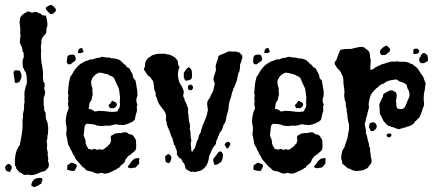

<svg xmlns="http://www.w3.org/2000/svg" viewBox="-20 -682 1750 774"><path d="M13 -21H16Q20 -21 21 -18Q24 -13 27 -13Q28 -5 26 0Q24 5 21 10Q20 11 18 11Q16 11 14 10L6 7Q-1 -5 0 -7Q3 -15 8 -18ZM40 -349Q38 -363 37 -370.5Q36 -378 35 -383Q33 -392 40 -399Q46 -398 50 -398Q54 -398 56 -398Q61 -398 62 -392Q69 -382 65.5 -368Q62 -354 54 -349H51Q48 -349 47 -348Q45 -347 45 -347Q44 -347 40 -349ZM165 -619Q168 -608 170.5 -593Q173 -578 167 -566Q167 -561 167 -557.5Q167 -554 166 -548Q158 -540 151.5 -531Q145 -522 147 -508Q144 -498 145 -488Q147 -476 145 -467Q145 -453 146 -440Q147 -427 150 -416Q152 -405 153 -394Q154 -383 153 -370Q154 -361 154.5 -355.5Q155 -350 160 -347Q159 -343 160 -337Q162 -331 157 -328L160 -320Q160 -315 162 -313Q162 -307 161 -302.5Q160 -298 158 -293Q156 -288 156 -284.5Q156 -281 156 -277V-272Q156 -263 156 -260Q156 -257 157 -256Q159 -245 158 -245Q157 -239 159.5 -234.5Q162 -230 164 -227Q164 -219 164.5 -210Q165 -201 169 -194Q174 -182 173 -177Q172 -171 175 -166Q173 -162 174 -154Q174 -150 173.5 -146.5Q173 -143 173 -140Q172 -138 171.5 -136Q171 -134 171 -129Q171 -123 170 -120Q168 -114 168 -110Q170 -104 170 -101.5Q170 -99 170 -97Q168 -83 171 -75Q174 -65 172 -55Q174 -50 174.5 -45Q175 -40 173 -35Q176 -27 177 -20.5Q178 -14 175 -7Q167 4 160.5 7Q154 10 149 10Q134 16 126 20Q116 24 105 24Q97 22 92 22Q86 23 84 23Q82 23 80 23Q77 23 73 21Q71 20 70.5 19Q70 18 68 16Q62 14 60 14Q51 4 47.5 0Q44 -4 45 -7Q45 -13 41 -13Q38 -34 42.5 -58Q47 -82 60 -98Q65 -124 68 -142Q71 -160 71 -179V-190Q70 -196 71 -200Q74 -213 73 -217Q72 -221 73 -225Q77 -237 77 -248V-260Q77 -266 79 -268Q79 -278 78.5 -281.5Q78 -285 79 -287V-291Q78 -299 78.5 -308Q79 -317 82 -325Q82 -332 87 -342Q88 -347 88.5 -351Q89 -355 88 -360V-370Q86 -383 85 -387Q84 -391 82 -393Q80 -395 78.5 -397.5Q77 -400 77 -404Q73 -407 72 -414Q71 -421 71 -426V-438Q73 -444 74.5 -447.5Q76 -451 76 -453Q76 -459 75.5 -461.5Q75 -464 76 -466Q76 -470 72 -473Q70 -484 69.5 -487Q69 -490 67 -495Q60 -506 60 -514Q61 -516 61 -519.5Q61 -523 61 -526Q61 -532 63 -536Q62 -542 61.5 -547.5Q61 -553 62 -559Q62 -565 61.5 -570.5Q61 -576 60 -582Q60 -587 59 -589L60 -601Q60 -612 68 -620Q74 -626 75 -626Q78 -630 82 -630Q85 -630 88 -634Q92 -636 94 -636Q96 -636 96.5 -635.5Q97 -635 99 -635Q102 -633 104.5 -632Q107 -631 110 -631Q112 -631 116 -633Q124 -635 127 -634Q130 -633 133 -631Q136 -629 138.5 -628Q141 -627 145 -627Q147 -622 152.5 -620.5Q158 -619 165 -619ZM166 -653Q180 -662 185 -662Q187 -662 191 -660Q192 -659 194 -657.5Q196 -656 199 -653Q209 -644 204 -636Q202 -634 200 -632Q198 -630 195 -628Q191 -625 183 -625Q180 -629 177.5 -631Q175 -633 173 -635Q171 -637 168.5 -640Q166 -643 165 -646Q164 -647 166 -653ZM149 36Q153 43 150 47Q147 52 147 58Q144 59 141.5 60.5Q139 62 137 64Q130 69 125 69Q122 72 119 72Q116 72 112.5 70Q109 68 106 66Q108 49 117 42Q126 35 139 35Q141 35 144 35.5Q147 36 149 36Z M251 -15 267 -26 277 -24Q280 -21 285 -21Q292 -15 288 -8Q286 -4 284.5 -0.5Q283 3 281 6Q278 7 272 7Q263 7 251 2Q250 -1 250.5 -3.5Q251 -6 251 -8Q251 -10 251.5 -11.5Q252 -13 251 -15ZM393 -78Q396 -80 399 -81.5Q402 -83 404 -85Q406 -87 409 -89Q412 -91 415 -93Q417 -98 419.5 -99.5Q422 -101 424 -104Q429 -115 427 -121Q426 -124 426.5 -127Q427 -130 427 -134L443 -143Q445 -145 448 -145Q449 -145 450 -144.5Q451 -144 452 -144Q456 -146 461 -146Q464 -146 465 -145Q472 -147 476.5 -148Q481 -149 488 -149L494 -146Q496 -144 499 -142Q502 -140 507 -140Q512 -140 516 -136Q520 -132 521 -129Q528 -119 528 -117Q529 -109 528.5 -106Q528 -103 529 -101Q529 -98 529 -89Q529 -80 524 -74L511 -63Q505 -57 502 -56Q499 -55 497 -52.5Q495 -50 493 -48L486 -39Q484 -30 481 -26.5Q478 -23 474 -20Q470 -17 466.5 -14Q463 -11 461 -6Q456 -6 454 -3Q449 2 446 2Q434 8 423.5 13Q413 18 400 18Q394 15 388 15Q384 15 382 16Q378 18 374 18Q367 17 362 15Q357 13 351 10L342 8Q329 7 324 0Q320 -6 313 -9Q308 -14 303.5 -20Q299 -26 294 -31Q284 -40 279 -55Q275 -58 273.5 -62Q272 -66 270 -71Q269 -72 265 -79Q264 -83 260 -91Q256 -95 254 -102Q252 -113 251.5 -117.5Q251 -122 250 -126L247 -139Q247 -142 247 -145.5Q247 -149 248 -152Q250 -170 246 -182Q245 -186 245 -189.5Q245 -193 245 -196Q246 -212 249 -223.5Q252 -235 257 -245Q257 -249 256 -252Q254 -260 254 -265Q254 -270 256 -275Q254 -282 254.5 -286.5Q255 -291 256 -298Q254 -302 254 -309Q255 -323 256.5 -338.5Q258 -354 262 -366Q262 -372 266 -376Q269 -379 272 -385Q276 -393 277 -394L284 -404Q299 -423 313 -429Q318 -433 321.5 -434Q325 -435 327 -436L336 -439Q338 -440 341.5 -441.5Q345 -443 349 -443Q352 -443 354 -442Q366 -449 381 -449Q387 -453 393 -453Q397 -453 405 -451Q414 -449 415 -450H418Q425 -450 429 -447Q451 -447 466 -438Q466 -434 472 -432Q474 -430 475.5 -428.5Q477 -427 478 -425Q482 -423 485.5 -420Q489 -417 491 -412Q502 -408 505 -400Q507 -395 509.5 -391Q512 -387 514 -383Q516 -376 516.5 -373.5Q517 -371 517 -368Q518 -366 522 -362Q525 -359 527 -356Q527 -350 529 -342Q531 -334 531 -328Q533 -323 533.5 -315.5Q534 -308 534 -300Q534 -296 532 -290Q527 -276 532 -265Q536 -258 531 -252Q534 -236 530 -228Q528 -223 527 -217.5Q526 -212 525 -207Q523 -196 519 -196Q518 -194 513 -191Q508 -188 502 -185.5Q496 -183 490 -181Q484 -179 482 -179Q480 -178 475 -178Q471 -178 467 -178.5Q463 -179 458 -179Q454 -180 451.5 -180.5Q449 -181 447 -181Q445 -181 444 -180.5Q443 -180 442 -180Q436 -178 430.5 -177Q425 -176 420 -175H416Q411 -175 408 -176Q400 -174 388 -174Q385 -174 376 -175Q367 -176 364 -179Q356 -181 346 -182Q336 -183 329 -183Q322 -178 321 -170Q320 -165 320 -160.5Q320 -156 319 -151Q318 -146 317.5 -141Q317 -136 319 -131Q321 -126 323 -121.5Q325 -117 325 -112Q325 -102 330 -92Q332 -90 333.5 -87.5Q335 -85 336 -82Q345 -79 353 -79Q356 -82 361 -82Q362 -82 366 -80Q370 -78 372 -78Q377 -78 380 -81Q385 -79 386 -79Q387 -79 388 -79Q392 -79 393 -78ZM454 -336 452 -340Q449 -346 446.5 -351.5Q444 -357 442 -363Q437 -374 423 -377Q421 -379 418 -381Q416 -381 415 -382L402 -385Q397 -387 391.5 -388Q386 -389 381 -389Q377 -389 376 -388Q373 -384 368 -384Q357 -375 354.5 -370.5Q352 -366 351 -364L347 -354Q348 -346 348.5 -340Q349 -334 352 -329Q354 -324 352 -319Q353 -316 353 -310Q353 -304 354 -301Q351 -291 351 -291Q350 -286 349.5 -282Q349 -278 347 -276Q341 -270 340 -262Q340 -256 339 -253Q338 -251 338 -248.5Q338 -246 337 -244Q342 -242 350 -240Q358 -236 360 -233H368Q374 -235 377 -235Q380 -235 382 -235Q389 -235 395.5 -234.5Q402 -234 410 -233Q415 -232 421 -231.5Q427 -231 432 -231Q435 -231 438.5 -231Q442 -231 445 -232Q455 -232 455 -236Q455 -238 456 -239.5Q457 -241 458 -243Q463 -248 463.5 -257Q464 -266 463 -269Q463 -283 464 -287Q464 -294 463 -297Q462 -308 460.5 -317.5Q459 -327 454 -336ZM424 -245Q417 -256 418 -258.5Q419 -261 422 -262Q423 -264 424.5 -265Q426 -266 427 -268Q428 -270 429 -271.5Q430 -273 431 -275H433Q437 -275 439 -273Q441 -271 443 -270.5Q445 -270 447 -269Q454 -261 449 -254Q444 -247 436 -245Q432 -247 430 -247Q428 -247 424 -245ZM541 -45Q542 -40 541 -35Q540 -30 541 -28Q543 -24 537 -18Q526 -5 524 -6H519Q513 -4 509 -4Q504 -4 499.5 -5.5Q495 -7 496 -11Q496 -14 500 -17Q507 -24 508 -29Q515 -37 519.5 -40Q524 -43 527 -44Q530 -44 533.5 -44Q537 -44 541 -45ZM276 -462Q281 -460 282 -457Q283 -454 285 -449Q287 -437 279 -434Q272 -430 265 -423H261H254Q253 -424 249 -431Q250 -442 250.5 -447Q251 -452 253 -457Q260 -461 264 -461.5Q268 -462 276 -462ZM313 -487Q312 -483 314 -480Q318 -477 316 -472Q312 -470 309 -469Q308 -468 307 -468H294Q295 -488 307 -488Q311 -488 313 -487Z M660 -61Q671 -56 671 -45Q668 -27 660 -24Q655 -26 652.5 -27Q650 -28 648 -29Q646 -41 646 -44.5Q646 -48 646 -50Q646 -55 650 -55Q654 -59 656 -60ZM869 -72Q880 -67 878.5 -52Q877 -37 871 -29L859 -21Q853 -17 846 -17Q841 -22 840 -33.5Q839 -45 846 -49Q850 -54 852.5 -57.5Q855 -61 857 -64Q862 -71 869 -72ZM899 -84Q893 -82 891 -89Q890 -94 885 -98Q887 -103 891 -107Q895 -111 901 -110Q911 -107 907.5 -98Q904 -89 899 -84ZM741 -411Q752 -406 753.5 -392.5Q755 -379 753 -366Q748 -360 741 -358.5Q734 -357 727 -357L721 -369V-389Q726 -395 730 -401.5Q734 -408 741 -411ZM747 -341Q752 -342 758 -333Q760 -318 744 -318Q736 -323 737.5 -331.5Q739 -340 747 -341ZM644 -466Q649 -463 652 -463Q662 -463 670 -459Q672 -457 674 -456.5Q676 -456 678 -455Q686 -450 689 -446.5Q692 -443 694 -440Q699 -434 697 -428Q698 -426 698 -424Q698 -422 699 -419Q701 -414 704 -412Q702 -409 701 -406Q700 -403 699 -398Q698 -393 698 -389.5Q698 -386 697 -383Q698 -378 698 -374Q698 -370 699 -366Q701 -351 710 -338Q715 -332 716 -326L719 -319Q719 -317 720 -315.5Q721 -314 721 -312Q721 -310 721 -308Q721 -306 720 -304Q716 -295 722 -287Q725 -282 724 -278L730 -267Q732 -264 734 -254Q740 -248 738 -236Q737 -227 740 -217Q740 -211 740.5 -205.5Q741 -200 742 -195L745 -182Q747 -174 746 -169Q745 -166 745.5 -160.5Q746 -155 748 -152Q747 -145 749 -143Q747 -134 749 -128Q752 -118 751 -112Q749 -107 749 -104.5Q749 -102 749 -100Q751 -90 751 -79Q750 -74 755 -70Q760 -79 764 -83Q766 -87 767.5 -91Q769 -95 770 -100Q770 -104 773 -107Q772 -112 774 -114.5Q776 -117 778 -119Q780 -126 781 -131.5Q782 -137 784 -140Q789 -147 790 -151Q790 -159 793 -163Q795 -169 796 -174Q803 -190 806 -197.5Q809 -205 811 -210Q815 -221 816 -230Q819 -238 818 -240.5Q817 -243 817 -247Q817 -250 816 -254.5Q815 -259 815 -262Q815 -274 821 -281Q827 -288 830 -298Q838 -310 841 -322.5Q844 -335 846 -346Q838 -358 842 -372Q846 -386 851 -400Q849 -405 850 -407Q850 -412 849 -414L852 -426Q853 -428 853.5 -431Q854 -434 855 -436Q857 -439 857.5 -442.5Q858 -446 859 -449Q859 -455 864.5 -458.5Q870 -462 876 -464Q884 -466 886 -468Q892 -471 893 -471Q901 -475 904 -475H908Q911 -474 917 -474H925H928H934Q936 -473 938.5 -472Q941 -471 944 -470Q950 -469 950 -463Q955 -463 956.5 -457.5Q958 -452 956 -446Q954 -439 952 -432.5Q950 -426 948 -423Q948 -414 947 -404Q946 -394 941 -387L938 -374Q936 -366 936 -361Q928 -341 926.5 -336Q925 -331 923 -328Q919 -324 919 -316Q915 -312 914 -302Q912 -295 911.5 -292Q911 -289 910 -287Q902 -266 902 -255Q902 -241 898 -230Q895 -222 893.5 -214Q892 -206 891 -201Q890 -189 881 -179Q881 -175 878 -169Q877 -162 873 -156L864 -144Q863 -141 863 -138.5Q863 -136 861 -134Q859 -132 858.5 -129Q858 -126 857 -123Q851 -115 851 -108Q851 -99 844 -94Q837 -84 835 -79.5Q833 -75 831 -71Q828 -61 824 -55Q823 -50 822 -45Q821 -40 820 -35Q817 -23 813 -16Q809 -12 807 -8Q792 9 773 9Q772 12 769 12Q768 12 767.5 11.5Q767 11 766 11Q762 10 756 10Q754 11 751 11Q749 11 749 10Q739 7 738 4Q736 2 734 2Q732 2 730 1Q727 -4 725 -15Q723 -25 717 -28Q713 -38 710 -42Q704 -43 700 -49Q698 -51 696.5 -53.5Q695 -56 693 -59Q693 -66 693 -71Q693 -76 691 -79Q689 -82 688 -86Q687 -90 686 -94Q682 -97 681 -100.5Q680 -104 679 -109Q677 -119 675 -125Q674 -128 671 -131Q668 -142 666 -147Q664 -152 663 -155Q660 -160 657.5 -166.5Q655 -173 653 -179Q651 -185 652 -190Q648 -196 649 -205Q651 -214 649 -220Q647 -227 646 -228Q644 -231 642 -235Q633 -246 624.5 -258Q616 -270 613 -285Q612 -290 607 -295Q609 -301 607 -310Q603 -316 602 -321Q601 -326 601 -329Q601 -336 600 -337Q600 -344 599 -348.5Q598 -353 596 -357Q593 -360 590.5 -363.5Q588 -367 586 -371Q576 -376 572 -384Q571 -386 569.5 -388Q568 -390 566 -393Q557 -403 562 -409Q564 -411 564.5 -415.5Q565 -420 565 -423V-428Q567 -433 568 -435.5Q569 -438 570 -439Q575 -448 582 -451Q585 -453 588 -455Q591 -457 593 -459Q604 -462 608.5 -463.5Q613 -465 618 -465H622H629Q633 -465 636 -465Q639 -465 644 -466Z M1002 -15 1018 -26 1028 -24Q1031 -21 1036 -21Q1043 -15 1039 -8Q1037 -4 1035.5 -0.5Q1034 3 1032 6Q1029 7 1023 7Q1014 7 1002 2Q1001 -1 1001.5 -3.5Q1002 -6 1002 -8Q1002 -10 1002.5 -11.5Q1003 -13 1002 -15ZM1144 -78Q1147 -80 1150 -81.5Q1153 -83 1155 -85Q1157 -87 1160 -89Q1163 -91 1166 -93Q1168 -98 1170.5 -99.5Q1173 -101 1175 -104Q1180 -115 1178 -121Q1177 -124 1177.5 -127Q1178 -130 1178 -134L1194 -143Q1196 -145 1199 -145Q1200 -145 1201 -144.5Q1202 -144 1203 -144Q1207 -146 1212 -146Q1215 -146 1216 -145Q1223 -147 1227.5 -148Q1232 -149 1239 -149L1245 -146Q1247 -144 1250 -142Q1253 -140 1258 -140Q1263 -140 1267 -136Q1271 -132 1272 -129Q1279 -119 1279 -117Q1280 -109 1279.5 -106Q1279 -103 1280 -101Q1280 -98 1280 -89Q1280 -80 1275 -74L1262 -63Q1256 -57 1253 -56Q1250 -55 1248 -52.5Q1246 -50 1244 -48L1237 -39Q1235 -30 1232 -26.5Q1229 -23 1225 -20Q1221 -17 1217.5 -14Q1214 -11 1212 -6Q1207 -6 1205 -3Q1200 2 1197 2Q1185 8 1174.5 13Q1164 18 1151 18Q1145 15 1139 15Q1135 15 1133 16Q1129 18 1125 18Q1118 17 1113 15Q1108 13 1102 10L1093 8Q1080 7 1075 0Q1071 -6 1064 -9Q1059 -14 1054.5 -20Q1050 -26 1045 -31Q1035 -40 1030 -55Q1026 -58 1024.5 -62Q1023 -66 1021 -71Q1020 -72 1016 -79Q1015 -83 1011 -91Q1007 -95 1005 -102Q1003 -113 1002.5 -117.5Q1002 -122 1001 -126L998 -139Q998 -142 998 -145.5Q998 -149 999 -152Q1001 -170 997 -182Q996 -186 996 -189.5Q996 -193 996 -196Q997 -212 1000 -223.5Q1003 -235 1008 -245Q1008 -249 1007 -252Q1005 -260 1005 -265Q1005 -270 1007 -275Q1005 -282 1005.5 -286.5Q1006 -291 1007 -298Q1005 -302 1005 -309Q1006 -323 1007.5 -338.5Q1009 -354 1013 -366Q1013 -372 1017 -376Q1020 -379 1023 -385Q1027 -393 1028 -394L1035 -404Q1050 -423 1064 -429Q1069 -433 1072.5 -434Q1076 -435 1078 -436L1087 -439Q1089 -440 1092.5 -441.5Q1096 -443 1100 -443Q1103 -443 1105 -442Q1117 -449 1132 -449Q1138 -453 1144 -453Q1148 -453 1156 -451Q1165 -449 1166 -450H1169Q1176 -450 1180 -447Q1202 -447 1217 -438Q1217 -434 1223 -432Q1225 -430 1226.5 -428.5Q1228 -427 1229 -425Q1233 -423 1236.5 -420Q1240 -417 1242 -412Q1253 -408 1256 -400Q1258 -395 1260.5 -391Q1263 -387 1265 -383Q1267 -376 1267.5 -373.5Q1268 -371 1268 -368Q1269 -366 1273 -362Q1276 -359 1278 -356Q1278 -350 1280 -342Q1282 -334 1282 -328Q1284 -323 1284.5 -315.5Q1285 -308 1285 -300Q1285 -296 1283 -290Q1278 -276 1283 -265Q1287 -258 1282 -252Q1285 -236 1281 -228Q1279 -223 1278 -217.5Q1277 -212 1276 -207Q1274 -196 1270 -196Q1269 -194 1264 -191Q1259 -188 1253 -185.5Q1247 -183 1241 -181Q1235 -179 1233 -179Q1231 -178 1226 -178Q1222 -178 1218 -178.5Q1214 -179 1209 -179Q1205 -180 1202.5 -180.5Q1200 -181 1198 -181Q1196 -181 1195 -180.5Q1194 -180 1193 -180Q1187 -178 1181.5 -177Q1176 -176 1171 -175H1167Q1162 -175 1159 -176Q1151 -174 1139 -174Q1136 -174 1127 -175Q1118 -176 1115 -179Q1107 -181 1097 -182Q1087 -183 1080 -183Q1073 -178 1072 -170Q1071 -165 1071 -160.5Q1071 -156 1070 -151Q1069 -146 1068.5 -141Q1068 -136 1070 -131Q1072 -126 1074 -121.5Q1076 -117 1076 -112Q1076 -102 1081 -92Q1083 -90 1084.5 -87.5Q1086 -85 1087 -82Q1096 -79 1104 -79Q1107 -82 1112 -82Q1113 -82 1117 -80Q1121 -78 1123 -78Q1128 -78 1131 -81Q1136 -79 1137 -79Q1138 -79 1139 -79Q1143 -79 1144 -78ZM1205 -336 1203 -340Q1200 -346 1197.5 -351.5Q1195 -357 1193 -363Q1188 -374 1174 -377Q1172 -379 1169 -381Q1167 -381 1166 -382L1153 -385Q1148 -387 1142.5 -388Q1137 -389 1132 -389Q1128 -389 1127 -388Q1124 -384 1119 -384Q1108 -375 1105.5 -370.5Q1103 -366 1102 -364L1098 -354Q1099 -346 1099.5 -340Q1100 -334 1103 -329Q1105 -324 1103 -319Q1104 -316 1104 -310Q1104 -304 1105 -301Q1102 -291 1102 -291Q1101 -286 1100.5 -282Q1100 -278 1098 -276Q1092 -270 1091 -262Q1091 -256 1090 -253Q1089 -251 1089 -248.5Q1089 -246 1088 -244Q1093 -242 1101 -240Q1109 -236 1111 -233H1119Q1125 -235 1128 -235Q1131 -235 1133 -235Q1140 -235 1146.5 -234.5Q1153 -234 1161 -233Q1166 -232 1172 -231.5Q1178 -231 1183 -231Q1186 -231 1189.5 -231Q1193 -231 1196 -232Q1206 -232 1206 -236Q1206 -238 1207 -239.5Q1208 -241 1209 -243Q1214 -248 1214.5 -257Q1215 -266 1214 -269Q1214 -283 1215 -287Q1215 -294 1214 -297Q1213 -308 1211.5 -317.5Q1210 -327 1205 -336ZM1175 -245Q1168 -256 1169 -258.5Q1170 -261 1173 -262Q1174 -264 1175.5 -265Q1177 -266 1178 -268Q1179 -270 1180 -271.5Q1181 -273 1182 -275H1184Q1188 -275 1190 -273Q1192 -271 1194 -270.5Q1196 -270 1198 -269Q1205 -261 1200 -254Q1195 -247 1187 -245Q1183 -247 1181 -247Q1179 -247 1175 -245ZM1292 -45Q1293 -40 1292 -35Q1291 -30 1292 -28Q1294 -24 1288 -18Q1277 -5 1275 -6H1270Q1264 -4 1260 -4Q1255 -4 1250.5 -5.5Q1246 -7 1247 -11Q1247 -14 1251 -17Q1258 -24 1259 -29Q1266 -37 1270.5 -40Q1275 -43 1278 -44Q1281 -44 1284.5 -44Q1288 -44 1292 -45ZM1027 -462Q1032 -460 1033 -457Q1034 -454 1036 -449Q1038 -437 1030 -434Q1023 -430 1016 -423H1012H1005Q1004 -424 1000 -431Q1001 -442 1001.5 -447Q1002 -452 1004 -457Q1011 -461 1015 -461.5Q1019 -462 1027 -462ZM1064 -487Q1063 -483 1065 -480Q1069 -477 1067 -472Q1063 -470 1060 -469Q1059 -468 1058 -468H1045Q1046 -488 1058 -488Q1062 -488 1064 -487Z M1471 -164 1468 -165Q1467 -172 1469 -178Q1471 -182 1470 -185Q1479 -189 1484 -189Q1491 -189 1495 -183Q1502 -174 1496 -163Q1488 -156 1486 -154.5Q1484 -153 1482 -153Q1474 -153 1473 -156.5Q1472 -160 1471 -164ZM1473 -400Q1487 -403 1491 -409Q1495 -413 1500 -413Q1508 -419 1509 -418Q1519 -423 1522 -424Q1524 -424 1525.5 -424.5Q1527 -425 1529 -425Q1533 -427 1536 -428Q1539 -429 1540 -429Q1555 -434 1560 -434H1563Q1565 -434 1566.5 -433.5Q1568 -433 1570 -433Q1572 -433 1580 -435Q1584 -434 1587 -433.5Q1590 -433 1594 -433Q1601 -433 1608 -433Q1615 -433 1623 -431Q1629 -430 1635 -425Q1643 -425 1647 -419Q1655 -415 1655 -413Q1664 -407 1670 -396Q1673 -391 1675.5 -387Q1678 -383 1682 -378Q1688 -371 1690 -361Q1692 -352 1696 -348Q1695 -340 1694 -332.5Q1693 -325 1692 -317Q1688 -305 1688 -287Q1688 -284 1688 -280Q1688 -276 1689 -272Q1690 -263 1689 -256Q1684 -245 1682.5 -239Q1681 -233 1679 -228Q1677 -223 1675 -218.5Q1673 -214 1671 -209Q1663 -202 1660 -198Q1658 -196 1656.5 -194.5Q1655 -193 1653 -192Q1648 -182 1638 -177Q1628 -172 1616 -170Q1615 -167 1610 -167H1608Q1605 -168 1601 -164Q1593 -164 1591 -162Q1590 -161 1587 -161Q1585 -161 1580 -164Q1573 -164 1568 -168Q1564 -170 1558 -170Q1556 -172 1554 -173Q1552 -174 1547 -174Q1539 -179 1535 -184Q1531 -189 1526 -194Q1519 -210 1516 -215Q1513 -219 1511 -227V-237Q1509 -241 1511 -245Q1506 -258 1513 -271Q1515 -274 1516 -277Q1517 -280 1519 -283Q1522 -288 1524 -294Q1523 -302 1529.5 -305.5Q1536 -309 1541 -312Q1544 -314 1548.5 -316Q1553 -318 1558 -318Q1563 -318 1566 -315Q1572 -311 1575 -311Q1580 -303 1579 -293Q1578 -283 1576 -276Q1577 -271 1577.5 -266Q1578 -261 1578 -256Q1578 -246 1586 -243Q1595 -242 1598 -242Q1601 -242 1603 -243Q1611 -248 1612.5 -250.5Q1614 -253 1615 -256Q1616 -260 1620 -268Q1624 -280 1627 -285Q1631 -290 1631 -300Q1631 -306 1630 -309Q1628 -313 1628 -317Q1623 -322 1622 -328.5Q1621 -335 1619 -340Q1611 -348 1599 -351Q1588 -354 1578 -362Q1568 -361 1557 -359Q1546 -357 1536 -352Q1531 -347 1526 -345Q1521 -343 1513 -340L1506 -333Q1503 -329 1498 -327Q1493 -322 1489.5 -318Q1486 -314 1483 -311Q1475 -303 1470.5 -286.5Q1466 -270 1466 -258Q1469 -251 1466 -243Q1461 -226 1460 -218Q1457 -212 1455 -201Q1454 -191 1452 -189Q1450 -183 1450.5 -179Q1451 -175 1452 -172L1455 -158V-145Q1460 -136 1461 -125Q1462 -120 1463.5 -114Q1465 -108 1467 -103Q1467 -91 1470 -88Q1472 -86 1472 -82Q1472 -78 1472 -73Q1472 -69 1474 -61Q1474 -57 1474.5 -53.5Q1475 -50 1476 -45Q1481 -32 1475 -22L1461 -4Q1459 -3 1457.5 -2.5Q1456 -2 1454 -1Q1450 1 1446 4H1443Q1438 4 1436 6H1427Q1425 7 1423.5 7Q1422 7 1420 8Q1403 6 1397.5 3Q1392 0 1390 -2Q1383 -2 1379 -6L1368 -16Q1362 -19 1359 -25Q1359 -33 1358 -35L1355 -44Q1356 -54 1357.5 -63Q1359 -72 1361 -77Q1363 -79 1364 -81Q1365 -83 1366 -85L1368 -87Q1371 -97 1374.5 -107Q1378 -117 1381 -127L1386 -156Q1387 -158 1387 -164V-181Q1386 -184 1384.5 -188.5Q1383 -193 1383 -198Q1381 -204 1381 -208Q1381 -213 1380.5 -217.5Q1380 -222 1379 -227Q1376 -234 1378 -240Q1373 -256 1374 -264Q1374 -272 1370 -278Q1368 -288 1367.5 -295.5Q1367 -303 1369 -311Q1367 -317 1368 -322Q1368 -325 1367.5 -327.5Q1367 -330 1366 -334Q1365 -341 1364.5 -347.5Q1364 -354 1364 -360Q1364 -373 1359 -379Q1354 -392 1349.5 -397.5Q1345 -403 1340 -406L1335 -415Q1330 -420 1329 -426Q1328 -432 1336 -440Q1341 -454 1344 -462.5Q1347 -471 1352 -481Q1364 -484 1374.5 -484.5Q1385 -485 1397 -485Q1402 -487 1408.5 -488Q1415 -489 1421 -491Q1426 -492 1429.5 -492.5Q1433 -493 1437 -493Q1447 -493 1453 -487Q1455 -484 1458 -482.5Q1461 -481 1464 -479Q1474 -465 1471 -454Q1473 -449 1474 -442Q1475 -435 1474 -428Q1473 -421 1473 -414Q1473 -407 1473 -400ZM1558 -141Q1559 -128 1544 -128Q1536 -136 1539 -136V-140Q1544 -144 1549 -144Q1552 -144 1554 -143Q1556 -142 1558 -141ZM1539 -498Q1553 -487 1552.5 -482Q1552 -477 1549 -472Q1544 -470 1543 -468Q1539 -464 1536 -462Q1533 -460 1526 -460Q1520 -460 1517 -461Q1508 -470 1514 -481Q1528 -497 1539 -498ZM1648 -464Q1646 -467 1646 -473Q1646 -479 1648 -484Q1652 -486 1659 -486Q1663 -486 1664 -485Q1665 -483 1666.5 -482Q1668 -481 1670 -479Q1670 -468 1663 -466Q1656 -464 1648 -464ZM1690 -469Q1702 -461 1702 -460Q1704 -456 1704 -453Q1707 -441 1704 -435Q1702 -434 1699 -433Q1696 -432 1694 -430Q1691 -427 1683 -427Q1672 -427 1670 -438Q1669 -450 1673 -451Q1677 -452 1675 -457Q1677 -459 1678.5 -460.5Q1680 -462 1681 -464Q1682 -467 1690 -469Z"/></svg>

Font: Black And White Picture
Style: Regular
Weight: 400
Designer: AsiaSoft Inc.
Foundry: AsiaSoft Inc.
Version: Version 1.64